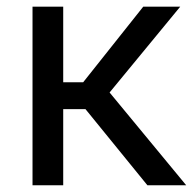

<svg xmlns="http://www.w3.org/2000/svg" viewBox="-20 -548 580 568"><path d="M232.9 -225.1H167V0H76.2V-528.3H167V-304.7H226.1L403.8 -528.3H513.2L304.2 -274.4L530.8 0H416Z"/></svg>

Font: MAUL
Style: Regular
Weight: 400
Designer: MAUL
Version: Version 1.0; 2020; ttfautohint (v1.8.3)